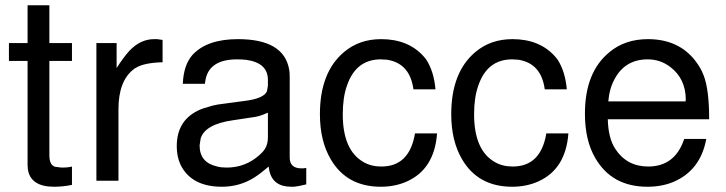

<svg xmlns="http://www.w3.org/2000/svg" viewBox="-20 -688 2763 731"><path d="M254 -524V-456H168V-97Q168 -59 190 -53L214 -50Q241 -50 254 -54V16Q234 20 217 21.5Q200 23 186 23Q96 23 86 -44L85 -60V-456H14V-524H85V-668H168V-524Z M347 -524H424V-429Q451 -471 473 -495Q515 -539 567 -539H578L599 -536V-451Q527 -449 496 -429L492 -427L490 -425Q431 -381 431 -272V0H347Z M1146 -49V14Q1118 21 1100 23H1099H1089Q1018 23 1005 -40L1003 -54Q973 -28 948 -12Q892 23 825 23Q715 23 672 -52Q653 -86 653 -132Q653 -234 745 -272L756 -276L790 -286L809 -290Q824 -292 850 -295.5Q876 -299 913 -304Q986 -313 997 -342V-343V-344L1000 -362V-384Q1000 -448 919 -460Q911 -461 902 -461.5Q893 -462 883 -462Q779 -462 763 -387L760 -369H676Q679 -440 712 -478Q767 -539 886 -539Q1061 -539 1081 -423Q1082 -417 1082.5 -410.5Q1083 -404 1083 -396V-88Q1083 -47 1128 -47H1130Q1138 -47 1141 -48H1142ZM1000 -259 990 -255Q973 -247 952 -243L866 -230Q761 -215 744 -161L740 -135V-134Q740 -69 807 -54Q822 -50 843 -50Q914 -50 967 -97Q980 -108 988 -120Q1000 -138 1000 -165Z M1554 -348Q1541 -445 1457 -460Q1453 -461 1446.5 -461Q1440 -461 1430 -462Q1335 -462 1301 -362Q1285 -317 1285 -253Q1285 -116 1364 -71Q1393 -54 1432 -54Q1539 -54 1560 -180H1644Q1634 -44 1529 3Q1484 23 1430 23Q1300 23 1239 -82Q1198 -152 1198 -253Q1198 -413 1290 -490Q1348 -539 1431 -539Q1536 -539 1595 -471L1603 -461Q1632 -416 1638 -348Z M2054 -348Q2041 -445 1957 -460Q1953 -461 1946.5 -461Q1940 -461 1930 -462Q1835 -462 1801 -362Q1785 -317 1785 -253Q1785 -116 1864 -71Q1893 -54 1932 -54Q2039 -54 2060 -180H2144Q2134 -44 2029 3Q1984 23 1930 23Q1800 23 1739 -82Q1698 -152 1698 -253Q1698 -413 1790 -490Q1848 -539 1931 -539Q2036 -539 2095 -471L2103 -461Q2132 -416 2138 -348Z M2294 -234Q2296 -162 2322 -122Q2366 -54 2448 -54Q2550 -54 2585 -159H2669Q2647 -39 2543 5Q2499 23 2445 23Q2309 23 2246 -87Q2207 -154 2207 -255Q2207 -414 2301 -490Q2360 -539 2447 -539Q2563 -539 2627 -457Q2637 -444 2645 -430.5Q2653 -417 2659 -401Q2680 -347 2680 -234ZM2590 -302 2591 -308Q2591 -388 2532 -433Q2494 -462 2446 -462Q2360 -462 2320 -387Q2300 -351 2296 -302Z"/></svg>

Font: Ekushey Lal Sabuj
Style: Regular
Weight: 400
Designer: Al Mamun Sumon
Foundry: Al Mamun Sumon
Version: Version 1.0